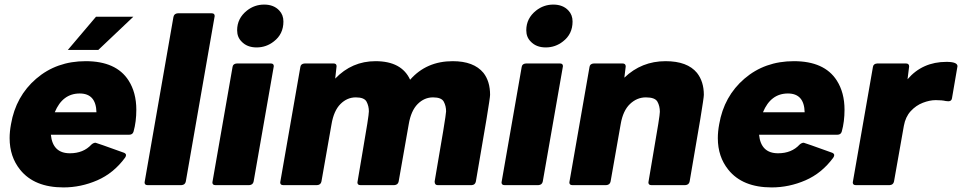

<svg xmlns="http://www.w3.org/2000/svg" viewBox="-20 -808 4199 838"><path d="M401 -318Q399 -400 328 -400Q253 -400 219 -318ZM257 10Q130 10 68 -67Q22 -124 22 -205Q22 -234 28 -266Q49 -388 138 -464.5Q227 -541 354 -541Q487 -541 541 -457Q575 -404 575 -329Q575 -277 563 -234Q559 -220 544 -220H202Q210 -139 285 -139Q344 -139 379 -177Q388 -185 397 -185Q400 -185 522 -141Q530 -137 530 -131Q530 -126 526 -120Q476 -52 404.5 -21Q333 10 257 10ZM409 -590H276L399 -735H562Z M772 0H624Q611 0 611 -12Q611 -15 737 -734Q740 -749 756 -750H904Q917 -750 917 -738Q917 -735 791 -16Q788 -1 772 0Z M1100 -601Q1058 -601 1034 -627Q1015 -646 1015 -676Q1015 -728 1058 -762Q1091 -788 1133 -788Q1175 -788 1199 -762Q1217 -743 1217 -714Q1217 -659 1175 -627Q1142 -601 1100 -601ZM1068 0H920Q907 0 907 -12Q907 -15 995 -516Q997 -530 1014 -531H1162Q1175 -531 1175 -519L1087 -16Q1084 -1 1068 0Z M2039 0H1890Q1877 0 1877 -16Q1927 -304 1927 -322Q1927 -345 1917 -364Q1907 -383 1870 -383Q1832 -383 1803 -354Q1774 -325 1764 -266L1720 -16Q1717 -1 1701 0H1553Q1540 0 1540 -12L1563 -148Q1590 -303 1590 -322Q1590 -345 1580 -364Q1570 -383 1533 -383Q1495 -383 1466 -354Q1437 -325 1427 -266L1383 -16Q1380 -1 1364 0H1216Q1203 0 1203 -12Q1203 -15 1291 -516Q1293 -530 1310 -531H1436Q1449 -531 1449 -519L1443 -465Q1516 -541 1619 -541Q1733 -541 1770 -460Q1841 -541 1956 -541Q2048 -541 2090 -490Q2119 -453 2119 -394Q2119 -372 2057 -16Q2054 -1 2039 0Z M2362 -601Q2320 -601 2296 -627Q2277 -646 2277 -676Q2277 -728 2320 -762Q2353 -788 2395 -788Q2437 -788 2461 -762Q2479 -743 2479 -714Q2479 -659 2437 -627Q2404 -601 2362 -601ZM2330 0H2182Q2169 0 2169 -12Q2169 -15 2257 -516Q2259 -530 2276 -531H2424Q2437 -531 2437 -519L2349 -16Q2346 -1 2330 0Z M2971 0H2823Q2810 0 2810 -12L2833 -148Q2860 -302 2860 -320Q2860 -345 2849.5 -364Q2839 -383 2799 -383Q2760 -383 2729.5 -354Q2699 -325 2689 -266L2645 -16Q2642 -1 2626 0H2478Q2465 0 2465 -12Q2465 -15 2553 -516Q2555 -530 2572 -531H2697Q2711 -531 2711 -518L2705 -469Q2780 -541 2885 -541Q2980 -541 3022 -490Q3052 -452 3052 -394Q3052 -371 2990 -16Q2987 -1 2971 0Z M3348 10Q3221 10 3159 -67Q3113 -124 3113 -205Q3113 -234 3119 -266Q3140 -388 3229 -464.5Q3318 -541 3445 -541Q3578 -541 3632 -457Q3666 -404 3666 -329Q3666 -277 3654 -234Q3650 -220 3635 -220H3293Q3301 -139 3376 -139Q3435 -139 3470 -177Q3479 -185 3488 -185Q3491 -185 3613 -141Q3621 -137 3621 -131Q3621 -126 3617 -120Q3567 -52 3495.5 -21Q3424 10 3348 10ZM3492 -318Q3490 -400 3419 -400Q3344 -400 3310 -318Z M3863 0H3715Q3702 0 3702 -12Q3702 -15 3790 -516Q3792 -530 3809 -531H3934Q3948 -531 3948 -518L3941 -462Q4006 -538 4111 -538Q4159 -538 4159 -519L4135 -379Q4133 -366 4119 -366Q4113 -366 4108 -367Q4091 -371 4064 -371Q4038 -371 4008 -359.5Q3978 -348 3955 -323Q3932 -298 3925 -259L3882 -16Q3879 -1 3863 0Z"/></svg>

Font: YamahaIndonesia935. App XBold
Style: Italic
Weight: 800
Italic angle: -10°
Designer: Dalton Maag Ltd
Foundry: Dalton Maag Ltd
Version: Version 1.002; January 01, 2024; Regular/Italic